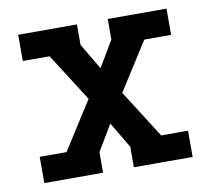

<svg xmlns="http://www.w3.org/2000/svg" viewBox="-64 -591 728 663"><g transform="rotate(-10 300.0 -260.0)"><path d="M40 0V-92H134L241 -260L134 -428H40V-520H246V-448L300 -357L354 -448V-520H560V-428H466L359 -260L466 -92H560V0H354V-72L300 -163L246 -72V0Z"/></g></svg>

Font: Iosevka Etoile Semibold
Style: Regular
Weight: 600
Designer: Belleve Invis
Foundry: Belleve Invis
Version: Version 22.1.2; ttfautohint (v1.8.4)